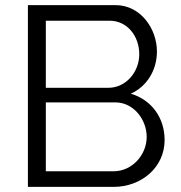

<svg xmlns="http://www.w3.org/2000/svg" viewBox="-20 -730 706 750"><path d="M623 -183C623 -270 572 -340 491 -364C555 -393 593 -457 593 -529C593 -617 530 -710 431 -710H89V0H424C532 0 623 -76 623 -183ZM553 -195C553 -125 496 -61 424 -61H159V-330H431C501 -330 553 -264 553 -195ZM409 -649C476 -649 524 -590 524 -518C524 -450 473 -387 403 -387H159V-649Z"/></svg>

Font: Raleway Reg
Style: Regular
Weight: 400
Designer: Matt McInerney, Pablo Impallari, Rodrigo Fuenzalida
Foundry: Matt McInerney, Pablo Impallari, Rodrigo Fuenzalida
Version: Version 3.00 July 28, 2015